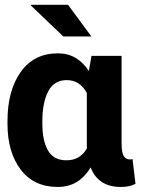

<svg xmlns="http://www.w3.org/2000/svg" viewBox="-20 -757 589 788"><path d="M36.1 0ZM479 -527.8V-168.5Q479 -131.8 487.5 -117.2Q496.1 -102.5 513.7 -102.5Q516.6 -102.5 519.3 -103Q522 -103.5 523.9 -104.5L536.1 -2.4Q521 4.9 507.1 7.6Q493.2 10.3 474.6 10.3Q430.2 10.3 398.9 -9.5Q367.7 -29.3 352.1 -69.8Q328.6 -30.8 295.2 -10.3Q261.7 10.3 216.8 10.3Q119.1 10.3 64.9 -61Q10.7 -132.3 10.7 -249.5V-259.8Q10.7 -384.8 64.9 -461.4Q119.1 -538.1 217.8 -538.1Q258.8 -538.1 290.3 -519.3Q321.8 -500.5 344.7 -465.8L355.5 -527.8ZM153.8 -249.5Q153.8 -179.7 177 -139.4Q200.2 -99.1 252.4 -99.1Q281.7 -99.1 302.5 -111.8Q323.2 -124.5 336.9 -148.4Q336.4 -152.3 336.4 -157Q336.4 -161.6 336.4 -168.5V-375.5Q322.8 -400.9 302.2 -414.6Q281.7 -428.2 253.4 -428.2Q201.7 -428.2 177.7 -381.6Q153.8 -335 153.8 -259.8ZM355 -607.4H239.7L106.9 -734.4L107.9 -737.3H259.3Z"/></svg>

Font: Roboto Avanza Slab
Style: Bold
Weight: 700
Designer: Google
Version: Version 1.100263; 2013; ttfautohint (v0.94.20-1c74) -l 8 -r 